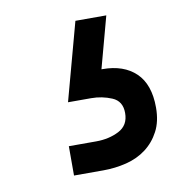

<svg xmlns="http://www.w3.org/2000/svg" viewBox="-52 -80 419 459"><g transform="rotate(-10 157.0 150.0)"><path d="M92.5 260H158.8Q190 260 214.4 247.5Q238.8 235 238.8 205Q238.8 176.2 215 166.2Q191.2 156.2 165 156.2H108.8L160 -32.5H235L201.2 92.5H203.8Q255 92.5 284.4 120.6Q313.8 148.8 313.8 205Q313.8 238.8 301.2 262.5Q288.8 286.2 268.1 301.9Q247.5 317.5 220 324.4Q192.5 331.2 163.8 331.2H92.5Z"/></g></svg>

Font: Abordage
Style: Regular
Weight: 400
Designer: Ange Degheest & Eugénie Bidaut
Foundry: Velvetyne Type Foundry
Version: Version 1.000;FEAKit 1.0